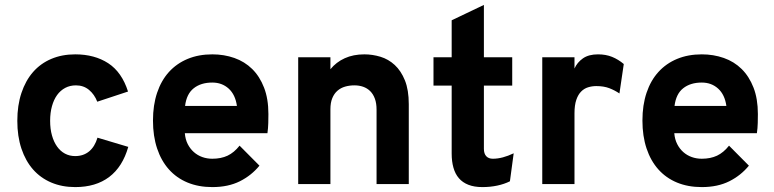

<svg xmlns="http://www.w3.org/2000/svg" viewBox="-20 -742 3120 774"><path d="M283.2 12.2Q230 12.2 186.8 -6.1Q143.6 -24.4 113.3 -58.8Q83 -93.3 66.4 -142.8Q49.8 -192.4 49.8 -254.9Q49.8 -317.4 66.4 -367.2Q83 -417 113.3 -451.7Q143.6 -486.3 186.8 -504.6Q230 -522.9 283.2 -522.9Q361.3 -522.9 416.3 -487.1Q471.2 -451.2 496.1 -373L372.1 -332Q360.8 -361.3 338.9 -379.6Q316.9 -397.9 286.1 -397.9Q262.2 -397.9 242.9 -387.7Q223.6 -377.4 210.2 -358.9Q196.8 -340.3 189.5 -314Q182.1 -287.6 182.1 -254.9Q182.1 -222.2 189.5 -196Q196.8 -169.9 210 -151.4Q223.1 -132.8 241.7 -122.8Q260.3 -112.8 283.2 -112.8Q316.4 -112.8 339.4 -131.8Q362.3 -150.9 373 -187L497.1 -149.9Q474.1 -69.3 420.2 -28.6Q366.2 12.2 283.2 12.2Z M835.9 12.2Q780.3 12.2 736.1 -6.1Q691.9 -24.4 660.9 -59.1Q629.9 -93.8 613.3 -143.6Q596.7 -193.4 596.7 -255.9Q596.7 -318.4 613.3 -367.9Q629.9 -417.5 661.1 -451.9Q692.4 -486.3 736.6 -504.6Q780.8 -522.9 835.9 -522.9Q883.3 -522.9 924.8 -508.3Q966.3 -493.7 996.6 -463.9Q1026.9 -434.1 1044.4 -388.9Q1062 -343.8 1062 -282.2Q1062 -267.1 1061.5 -246.3Q1061 -225.6 1058.1 -205.1H725.1Q727.1 -180.2 736.8 -161.1Q746.6 -142.1 761.5 -128.9Q776.4 -115.7 795.4 -108.9Q814.5 -102.1 835.9 -102.1Q871.1 -102.1 897.5 -114.5Q923.8 -127 945.8 -154.8L1025.9 -74.2Q993.7 -34.7 946.8 -11.2Q899.9 12.2 835.9 12.2ZM835.9 -409.2Q790 -409.2 761 -386.2Q731.9 -363.3 726.1 -314.9H935.1Q928.7 -360.4 901.9 -384.8Q875 -409.2 835.9 -409.2Z M1498 0V-299.8Q1498 -325.7 1491.2 -344.2Q1484.4 -362.8 1472.2 -374.8Q1460 -386.7 1443.8 -392.3Q1427.7 -397.9 1408.7 -397.9Q1388.7 -397.9 1371.1 -392.8Q1353.5 -387.7 1340.3 -376.2Q1327.1 -364.7 1319.6 -346.4Q1312 -328.1 1312 -301.8V0H1182.1V-511.2H1312V-462.9Q1335.4 -491.7 1369.9 -507.3Q1404.3 -522.9 1448.7 -522.9Q1481.4 -522.9 1513.7 -513.2Q1545.9 -503.4 1571.3 -480Q1596.7 -456.5 1612.3 -418Q1627.9 -379.4 1627.9 -321.8V0Z M1924.8 12.2Q1891.6 12.2 1868.2 2.9Q1844.7 -6.3 1829.8 -23.7Q1814.9 -41 1807.9 -66.2Q1800.8 -91.3 1800.8 -123V-397H1727.5V-511.2H1800.8V-660.2L1930.7 -722.2V-511.2H2044.9V-397H1930.7V-142.1Q1930.7 -122.6 1940.2 -112.3Q1949.7 -102.1 1966.8 -102.1Q1986.3 -102.1 2007.3 -107.7Q2028.3 -113.3 2050.8 -124L2035.6 -11.2Q2013.2 0 1984.9 6.1Q1956.5 12.2 1924.8 12.2Z M2166 0V-511.2H2295.9V-465.8Q2306.6 -490.2 2329.8 -506.6Q2353 -522.9 2390.6 -522.9Q2422.4 -522.9 2447.5 -512.7Q2472.7 -502.4 2494.6 -483.9L2477.1 -365.2Q2458.5 -377.9 2436.3 -386.5Q2414.1 -395 2383.8 -395Q2366.7 -395 2350.8 -390.1Q2335 -385.3 2322.8 -373Q2310.5 -360.8 2303.2 -339.4Q2295.9 -317.9 2295.9 -285.2V0Z M2809.1 12.2Q2753.4 12.2 2709.2 -6.1Q2665 -24.4 2634 -59.1Q2603 -93.8 2586.4 -143.6Q2569.8 -193.4 2569.8 -255.9Q2569.8 -318.4 2586.4 -367.9Q2603 -417.5 2634.3 -451.9Q2665.5 -486.3 2709.7 -504.6Q2753.9 -522.9 2809.1 -522.9Q2856.4 -522.9 2897.9 -508.3Q2939.5 -493.7 2969.7 -463.9Q3000 -434.1 3017.6 -388.9Q3035.2 -343.8 3035.2 -282.2Q3035.2 -267.1 3034.7 -246.3Q3034.2 -225.6 3031.2 -205.1H2698.2Q2700.2 -180.2 2710 -161.1Q2719.7 -142.1 2734.6 -128.9Q2749.5 -115.7 2768.6 -108.9Q2787.6 -102.1 2809.1 -102.1Q2844.2 -102.1 2870.6 -114.5Q2897 -127 2918.9 -154.8L2999 -74.2Q2966.8 -34.7 2919.9 -11.2Q2873 12.2 2809.1 12.2ZM2809.1 -409.2Q2763.2 -409.2 2734.1 -386.2Q2705.1 -363.3 2699.2 -314.9H2908.2Q2901.9 -360.4 2875 -384.8Q2848.1 -409.2 2809.1 -409.2Z"/></svg>

Font: Overpass
Style: Bold
Weight: 700
Designer: Delve Withrington
Foundry: Delve Fonts
Version: Version 1.001